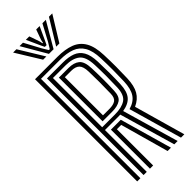

<svg xmlns="http://www.w3.org/2000/svg" viewBox="-315 -1027 1063 1063"><g transform="rotate(-45 217.0 -495.0)"><path d="M43.9 0V-800H218.6Q279.3 -800 320.8 -784.2Q362.2 -768.4 384.2 -730.2Q406.3 -692 408.6 -624.8Q410.4 -574.3 410.4 -531.7Q410.3 -489.1 408.6 -443Q406.5 -385.1 387.4 -352.2Q368.4 -319.2 327.6 -300.5L412.9 0H386.7L296.9 -313.1Q341.1 -325.6 361.3 -356Q381.5 -386.4 383.6 -443.8Q385.2 -488.1 385.3 -531.3Q385.5 -574.4 383.6 -624Q381.6 -684 362 -717.6Q342.4 -751.2 306.3 -764.7Q270.3 -778.3 218.6 -778.3H68.8V0ZM143.7 0V-305.6H190.2Q198.2 -305.6 205.9 -305.7Q213.6 -305.7 221 -305.7L308.1 0H281.9L202.6 -283.9Q199.9 -283.9 197 -283.9Q194 -283.9 191.2 -283.9H168.7V0ZM93.8 0V-756.5H218.6Q262 -756.5 292.6 -745Q323.1 -733.5 340 -704.5Q356.8 -675.4 358.7 -623.1Q360.3 -576.3 360.5 -532.5Q360.7 -488.8 358.7 -444.7Q356.5 -391.8 334.6 -365.2Q312.7 -338.6 264.5 -330.5L360.5 0H334.3L239.1 -328Q234.6 -327.7 229.4 -327.5Q224.2 -327.4 218.4 -327.4H118.8V0ZM118.8 -349.1H218.4Q272.1 -349.1 301.8 -368.8Q331.5 -388.5 333.7 -445.5Q335.3 -489.9 335.4 -532.2Q335.5 -574.6 333.7 -622.3Q331.3 -689 301.5 -711.9Q271.8 -734.8 218.6 -734.8H118.8ZM143.7 -370.8V-713.1H218.6Q260.6 -713.1 283.7 -694.3Q306.8 -675.6 308.7 -621.5Q310.5 -576.7 310.5 -534.2Q310.6 -491.7 308.7 -446.3Q307.1 -401.7 284.1 -386.3Q261 -370.8 218.4 -370.8ZM168.7 -392.6H218.4Q250 -392.6 266.5 -403.8Q283 -415.1 283.8 -447.2Q285.2 -499 285.1 -539.8Q285 -580.7 283.8 -620.6Q282.7 -660.5 267 -675.9Q251.2 -691.3 218.6 -691.3H168.7ZM62.6 -990.3H88.5L177.4 -844.8H152.2ZM112.9 -990.3H139.7L191.3 -894.4L212.4 -860H219.3L240.4 -894.2L292 -990.3H318.8L234 -844.8H197.7ZM162.4 -990.3H189.2L209.9 -930.8L214 -911.4H217.6L221.9 -930.8L243.3 -990.3H270.1L236.3 -916.8L222.7 -888.3H209L195.5 -916.8ZM343.1 -990.3H369.1L279.4 -844.8H254.3Z"/></g></svg>

Font: Big Shoulders Inline Thin
Style: Regular
Weight: 100
Designer: Patric King
Foundry: XO Type Co
Version: Version 2.002